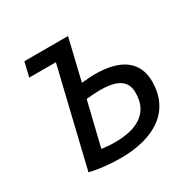

<svg xmlns="http://www.w3.org/2000/svg" viewBox="-155 -851 1021 1017"><g transform="rotate(-30 356.0 -343.0)"><path d="M304 7Q258 7 206 1.5Q154 -4 117 -14L259 -605H96L117 -693H384L324 -442Q346 -443 365.5 -445Q385 -447 402 -447Q466 -447 513 -434.5Q560 -422 590 -398Q620 -374 635 -340Q650 -306 650 -262Q650 -196 625.5 -145Q601 -94 555.5 -60.5Q510 -27 446 -10Q382 7 304 7ZM321 -81Q368 -81 408.5 -90Q449 -99 479.5 -119.5Q510 -140 527 -173Q544 -206 544 -255Q544 -293 526 -316Q508 -339 473.5 -349.5Q439 -360 390 -360Q358 -360 337 -358Q316 -356 303 -355L238 -87Q247 -86 269.5 -83.5Q292 -81 321 -81Z"/></g></svg>

Font: Ubuntu Sans Medium
Style: Italic
Weight: 500
Italic angle: -13.5°
Designer: Dalton Maag Ltd
Foundry: Dalton Maag Ltd
Version: Version 1.006